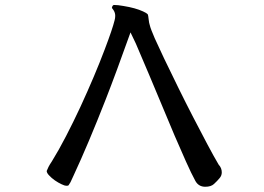

<svg xmlns="http://www.w3.org/2000/svg" viewBox="-20 -687 1040 755"><path d="M427.7 -645Q433.1 -635.7 433.1 -624.5Q433.1 -616.2 430.7 -607.4Q422.4 -573.2 391.6 -492.2Q353.5 -391.1 295.9 -266.1Q268.1 -206.5 239.3 -150.9Q210.4 -95.2 184.1 -52.7Q175.3 -39.6 170.9 -31Q166.5 -22.5 163.6 -14.6Q164.1 -6.8 172.4 2Q182.6 13.2 196 22.5Q209.5 31.7 222.2 37.6Q234.9 43.5 240.2 43.5L247.6 43Q249.5 41.5 250 41L257.3 29.3Q260.7 22.9 269.5 2.9Q326.2 -118.7 396 -296.9Q436.5 -400.4 493.2 -559.6Q506.8 -532.2 514.2 -515.6Q532.2 -474.1 567.4 -390.6Q643.1 -208.5 666.3 -154.5Q689.5 -100.6 711.2 -52Q732.9 -3.4 748.5 24.9Q761.2 47.4 787.1 47.4Q809.6 47.4 821.3 36.6Q834.5 24.4 843.3 13.7Q852.1 3.9 852.1 -9.3Q852.1 -26.4 839.8 -39.6Q820.8 -71.8 794.9 -120.6Q769 -169.4 739.7 -226.1Q710.4 -282.7 681.6 -341.3Q614.3 -478 588.4 -536.6Q572.3 -573.7 569.3 -586.9Q565.9 -597.2 564.9 -608.4Q563 -627.9 560.5 -631.3Q556.6 -635.7 542.5 -642.1Q513.2 -655.8 464.8 -663.6Q443.4 -667.5 427.7 -667.5Q423.8 -666.5 421.9 -662.6Q420.4 -659.2 419.9 -655.8Q423.8 -651.4 427.7 -645Z"/></svg>

Font: Bakudai
Style: ExtraLight
Weight: 200
Version: Version 1.48